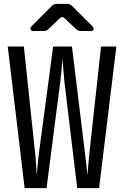

<svg xmlns="http://www.w3.org/2000/svg" viewBox="-20 -970 640 990"><path d="M107 0 20 -730H103L160 -190Q163 -168 164.5 -144.5Q166 -121 167.5 -100Q169 -79 169 -65Q171 -79 172.5 -100Q174 -121 176.5 -144.5Q179 -168 182 -190L254 -730H351L417 -190Q420 -168 422.5 -144.5Q425 -121 427.5 -100Q430 -79 431 -65Q432 -79 433.5 -100Q435 -121 437.5 -144.5Q440 -168 442 -190L501 -730H580L491 0H378L312 -550Q310 -573 308 -595Q306 -617 304.5 -636Q303 -655 302 -667Q301 -655 299.5 -636Q298 -617 296 -595Q294 -573 291 -550L220 0ZM154 -810Q141 -810 137.5 -818Q134 -826 143 -835L248 -940Q258 -950 272 -950H327Q341 -950 351 -940L456 -835Q465 -826 462.5 -818Q460 -810 446 -810H396Q382 -810 372 -820L314 -875Q301 -889 286 -874L230 -820Q220 -810 206 -810Z"/></svg>

Font: Pitagon Sans Mono
Style: Regular
Weight: 400
Monospace: yes
Designer: Travis Tran
Foundry: Pitagon
Version: Version 1.001;gftools[0.9.26]